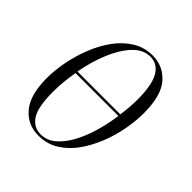

<svg xmlns="http://www.w3.org/2000/svg" viewBox="-157 -656 776 776"><g transform="rotate(45 231.0 -268.0)"><path d="M179 10Q117 10 78 -36.5Q39 -83 39 -179Q39 -223 48.5 -272.5Q58 -322 77 -370.5Q96 -419 124.5 -458.5Q153 -498 191.5 -522Q230 -546 278 -546Q337 -546 377 -501.5Q417 -457 417 -355Q417 -312 408 -262.5Q399 -213 380 -165Q361 -117 333 -77.5Q305 -38 266.5 -14Q228 10 179 10ZM274 -536Q233 -536 200 -500.5Q167 -465 143.5 -408Q120 -351 108 -285H353Q360 -332 360 -377Q360 -459 338 -497.5Q316 -536 274 -536ZM182 0Q217 0 245 -23.5Q273 -47 294.5 -86Q316 -125 330.5 -174Q345 -223 352 -275H107Q96 -214 96 -156Q96 -70 119 -35Q142 0 182 0Z"/></g></svg>

Font: Noto Serif Display ExtraCondensed Light
Style: Italic
Weight: 300
Width: 2
Italic angle: -12°
Designer: Monotype Design Team
Foundry: Monotype Imaging Inc.
Version: Version 2.009